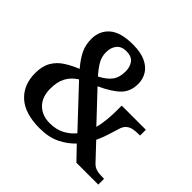

<svg xmlns="http://www.w3.org/2000/svg" viewBox="-174 -919 1124 1124"><g transform="rotate(45 387.5 -357.0)"><path d="M288 10Q166 10 103.5 -46.5Q41 -103 41 -201Q41 -258 63 -296Q85 -334 123 -358.5Q161 -383 208 -402Q169 -448 150.5 -487Q132 -526 132 -574Q132 -642 179.5 -683Q227 -724 328 -724Q393 -724 434 -704.5Q475 -685 494 -653Q513 -621 513 -582Q513 -520 475 -481Q437 -442 354 -404L517 -231Q527 -268 530.5 -308Q534 -348 534 -382V-424H734V-376H721Q699 -376 678 -372Q657 -368 641 -354Q625 -340 617 -309Q608 -279 597 -245Q586 -211 570 -177L667 -74Q682 -59 702 -53.5Q722 -48 755 -48H764V0H583L505 -81Q470 -43 417 -16.5Q364 10 288 10ZM315 -446Q364 -471 386.5 -501.5Q409 -532 409 -581Q409 -619 390.5 -644Q372 -669 328 -669Q289 -669 268.5 -644.5Q248 -620 248 -580Q248 -544 264.5 -514.5Q281 -485 315 -446ZM308 -53Q362 -53 400.5 -73.5Q439 -94 465 -126L249 -356Q208 -330 188 -292.5Q168 -255 168 -199Q168 -130 206.5 -91.5Q245 -53 308 -53Z"/></g></svg>

Font: Noto Serif Hentaigana SemiBold
Style: Regular
Weight: 600
Designer: Kazuhiro Yamada
Foundry: nipponia
Version: Version 1.000; ttfautohint (v1.8.4.7-5d5b)